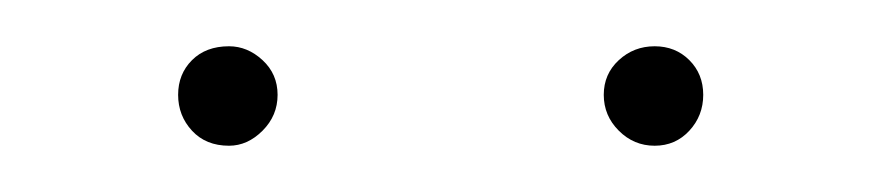

<svg xmlns="http://www.w3.org/2000/svg" viewBox="-20 -587 380 83"><path d="M79 -524Q69 -524 63 -530.5Q57 -537 57 -546Q57 -555 63 -561Q69 -567 79 -567Q87 -567 93.5 -561Q100 -555 100 -546Q100 -537 93.5 -530.5Q87 -524 79 -524ZM278 -530.5Q272 -524 263 -524Q254 -524 247.5 -530.5Q241 -537 241 -546Q241 -555 247.5 -561Q254 -567 263 -567Q272 -567 278 -561Q284 -555 284 -546Q284 -537 278 -530.5Z"/></svg>

Font: EauTest Thin
Style: Italic
Weight: 250
Italic angle: -12°
Designer: Christian Thalmann (Catharsis Fonts)
Version: Version 0.001;PS 000.001;hotconv 1.0.88;makeotf.lib2.5.64775